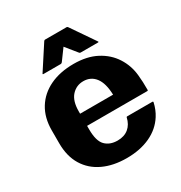

<svg xmlns="http://www.w3.org/2000/svg" viewBox="-173 -851 938 993"><g transform="rotate(-30 296.0 -354.0)"><path d="M562 -164.5Q553 -123.5 532.5 -91.5Q499 -38.5 438.8 -10.5Q378.5 17.5 298.5 17.5Q218.5 17.5 158.8 -10.5Q99 -38.5 66 -92.5Q33 -146.5 33 -224V-301.5Q33 -376.5 66.2 -430.5Q99.5 -484.5 160 -513.5Q220.5 -542.5 302.5 -542.5Q381.5 -542.5 437.5 -513Q493.5 -483.5 525.2 -434Q557 -384.5 563 -324.5Q565.5 -298 566.2 -281.8Q567 -265.5 567 -234Q567 -230 562 -230H203V-209Q203 -139.5 229.8 -112.2Q256.5 -85 302.5 -85Q342.5 -85 368.2 -106.2Q394 -127.5 402.5 -166Q403 -169 408 -169H558Q562.5 -169 562 -164.5ZM301 -440Q259 -440 231 -409.2Q203 -378.5 203 -316.5V-302.5H400Q398 -371.5 371.8 -405.8Q345.5 -440 301 -440ZM302 -645.5 254 -580Q250 -575 244.5 -575H142Q135.5 -575 139 -580L230 -720Q233.5 -725 237 -725H367Q370.5 -725 374 -720L470 -580Q473.5 -575 467 -575H364.5Q360.5 -575 358.5 -576.5Q356.5 -578 355 -580Z"/></g></svg>

Font: MFEK Sans
Style: Bold
Weight: 700
Designer: Owen Earl
Foundry: indestructible type*
Version: Version 0.001; ttfautohint (v1.8.4.7-5d5b)